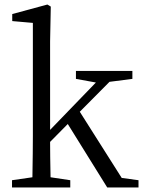

<svg xmlns="http://www.w3.org/2000/svg" viewBox="-20 -827 632 847"><path d="M33 0V-32L123 -45Q125 -163 125 -228V-726L34 -734V-765L189 -807L204 -798L201 -644V-254L403 -463L315 -479V-514H564V-479L463 -466L332 -334L517 -42L591 -32V0H453L279 -280L201 -201Q201 -145 203 -45L290 -32V0Z"/></svg>

Font: GenRyuMin TW R
Style: Regular
Weight: 400
Version: Version 1.501;PS 1;hotconv 16.6.51;makeotf.lib2.5.65220